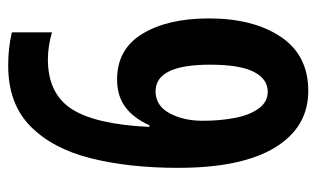

<svg xmlns="http://www.w3.org/2000/svg" viewBox="-172 -591 773 469"><g transform="rotate(-90 214.5 -356.5)"><path d="M227 10Q138 10 88.5 -71.5Q39 -153 39 -308Q39 -428 62.5 -521.5Q86 -615 141 -669Q196 -723 289 -723Q333 -723 370 -714V-616Q336 -626 304 -626Q220 -626 182.5 -567.5Q145 -509 139 -378H143Q160 -416 187 -436.5Q214 -457 255 -457Q329 -457 366.5 -395Q404 -333 404 -233Q404 -124 359 -57Q314 10 227 10ZM225 -89Q256 -89 273.5 -123Q291 -157 291 -230Q291 -363 226 -363Q191 -363 172.5 -329Q154 -295 154 -248Q154 -205 161 -169Q168 -133 184 -111Q200 -89 225 -89Z"/></g></svg>

Font: Noto Sans Gurmukhi ExtraCondensed SemiBold
Style: Regular
Weight: 600
Width: 2
Designer: Jelle Bosma - Monotype Design Team
Foundry: Monotype Imaging Inc.
Version: Version 2.004; ttfautohint (v1.8.4.7-5d5b)